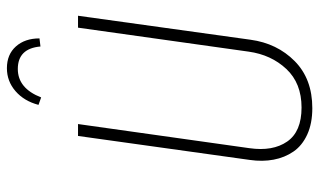

<svg xmlns="http://www.w3.org/2000/svg" viewBox="-208 -724 942 567"><g transform="rotate(-90 263.5 -441.0)"><path d="M258.8 -791 236.8 -798.8Q248 -841.3 277.3 -866.7Q306.6 -892.1 345.2 -892.1Q385.7 -892.1 409.4 -865.5Q433.1 -838.9 433.1 -795.9L409.2 -793Q403.3 -859.9 342.8 -859.9Q285.6 -859.9 258.8 -791ZM500 -682.1 429.2 -172.9Q418.5 -94.2 366 -42.2Q313.5 9.8 227.1 9.8Q182.1 9.8 149.4 -5.1Q116.7 -20 98.9 -45.9Q81.1 -71.8 75 -104.5Q68.8 -137.2 74.2 -174.8L145 -682.1H180.2L108.9 -175.8Q99.1 -106.9 128.4 -64.5Q157.7 -22 229 -22Q300.8 -22 342.8 -66.9Q384.8 -111.8 394 -178.2L464.8 -682.1Z"/></g></svg>

Font: Fira Sans Compressed UltraLight
Style: Italic
Weight: 200
Width: 3
Italic angle: -8°
Designer: Carrois Corporate & Edenspiekermann AG
Foundry: Carrois Corporate GbR & Edenspiekermann AG
Version: Version 4.203;PS 004.203;hotconv 1.0.88;makeotf.lib2.5.64775